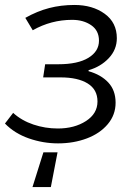

<svg xmlns="http://www.w3.org/2000/svg" viewBox="-26 -565 491 774"><path d="M149 49H206L179 189H105ZM-6 -67 27 -110Q61 -79 108.5 -63Q156 -47 207 -47Q274 -47 320.5 -77Q367 -107 367 -156Q367 -204 327.5 -228.5Q288 -253 218 -253H148L156 -306H209Q288 -306 330.5 -332Q373 -358 373 -401Q373 -442 341.5 -463.5Q310 -485 265 -485Q180 -485 106 -443L76 -493Q124 -520 172 -532.5Q220 -545 274 -545Q347 -545 396 -509.5Q445 -474 445 -411Q445 -365 412.5 -330.5Q380 -296 331 -282V-278Q381 -264 410.5 -232.5Q440 -201 440 -151Q440 -102 408.5 -64.5Q377 -27 324 -7Q271 13 208 13Q148 13 90.5 -7Q33 -27 -6 -67Z"/></svg>

Font: Nebula Sans Book
Style: Regular
Weight: 400
Italic angle: -9°
Designer: Paul D. Hunt for Adobe (as Source Sans)
Foundry: Nebula Entertainment & Broadcasting LLC
Version: Version 1.010